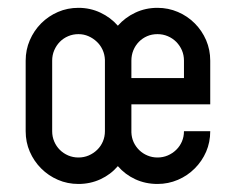

<svg xmlns="http://www.w3.org/2000/svg" viewBox="-20 -458 590 478"><path d="M372.1 -438.5Q398.9 -438.5 422.9 -428.2Q446.8 -418 464.8 -399.9Q482.9 -381.8 493.2 -357.9Q503.4 -334 503.4 -307.1V-198.2H307.1V-131.3V-128.4Q307.6 -115.2 312.7 -104Q317.9 -92.8 326.7 -84.2Q335.4 -75.7 347.2 -70.8Q358.9 -65.9 372.1 -65.9Q385.7 -65.9 397.7 -71Q409.7 -76.2 418.7 -85Q427.7 -93.8 432.9 -105.7Q438 -117.7 438 -131.3H503.4Q503.4 -104 493.2 -80.3Q482.9 -56.6 464.8 -38.6Q446.8 -20.5 422.9 -10.3Q398.9 0 372.1 0Q342.3 0 316.9 -11.7Q291.5 -23.4 273.4 -44.4Q255.4 -23.4 230 -11.7Q204.6 0 175.3 0Q147.9 0 124.3 -10.3Q100.6 -20.5 82.5 -38.6Q64.5 -56.6 54.2 -80.3Q43.9 -104 43.9 -131.3V-307.1Q43.9 -334 54.2 -357.9Q64.5 -381.8 82.5 -399.9Q100.6 -418 124.3 -428.2Q147.9 -438.5 175.3 -438.5Q204.6 -438.5 230 -426.5Q255.4 -414.6 273.4 -394Q291.5 -414.6 316.9 -426.5Q342.3 -438.5 372.1 -438.5ZM109.9 -131.3Q109.9 -117.7 115 -105.7Q120.1 -93.8 128.9 -85Q137.7 -76.2 149.7 -71Q161.6 -65.9 175.3 -65.9Q189 -65.9 200.9 -71Q212.9 -76.2 221.9 -85Q231 -93.8 236.1 -105.7Q241.2 -117.7 241.2 -131.3V-307.1V-309.1Q240.7 -322.3 235.4 -334Q230 -345.7 220.9 -354.2Q211.9 -362.8 200.2 -367.9Q188.5 -373 175.3 -373Q161.6 -373 149.7 -367.9Q137.7 -362.8 128.9 -353.8Q120.1 -344.7 115 -332.8Q109.9 -320.8 109.9 -307.1ZM307.1 -263.7H438V-307.1Q438 -320.8 432.9 -332.8Q427.7 -344.7 418.7 -353.8Q409.7 -362.8 397.7 -367.9Q385.7 -373 372.1 -373Q357.9 -373 346.2 -367.9Q334.5 -362.8 325.7 -353.8Q316.9 -344.7 312 -332.8Q307.1 -320.8 307.1 -307.1Z"/></svg>

Font: Aeronef
Style: Regular
Weight: 400
Designer: Peter Wiegel - CAT-Fonts Germany
Foundry: CAT-Fonts, Peter Wiegel
Version: Version 0.002